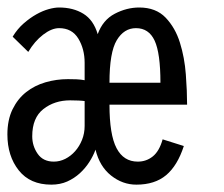

<svg xmlns="http://www.w3.org/2000/svg" viewBox="-38 -486 604 517"><path d="M219.2 -83Q212.9 -65.9 202.4 -49.6Q191.9 -33.2 177 -19.5Q162.1 -5.9 143.1 2.7Q124 11.2 100.1 11.2Q43 11.2 12.5 -27.3Q-18.1 -65.9 -18.1 -124Q-18.1 -163.1 -4.2 -191.7Q9.8 -220.2 32.5 -238Q55.2 -255.9 84.5 -264.4Q113.8 -272.9 145 -272.9Q155.8 -272.9 167.5 -272.5Q179.2 -272 189.9 -270V-316.9Q189.9 -354 172.9 -382.1Q155.8 -410.2 121.1 -410.2Q101.1 -410.2 78.1 -392.6Q55.2 -375 38.1 -346.2L-3.9 -387.2Q8.8 -408.2 25.9 -423.1Q43 -438 60.1 -447.5Q77.1 -457 93 -461.4Q108.9 -465.8 121.1 -465.8Q159.2 -465.8 186.5 -449Q213.9 -432.1 225.1 -394Q238.8 -432.1 271 -449Q303.2 -465.8 336.9 -465.8Q381.8 -465.8 408 -438.5Q434.1 -411.1 446.5 -371.1Q459 -331.1 462.4 -285.6Q465.8 -240.2 465.8 -204.1H256.8Q256.8 -123 275.9 -86.9Q294.9 -50.8 333 -50.8Q356 -50.8 373.5 -64.9Q391.1 -79.1 399.9 -110.8L457 -92.8Q439.9 -40 409.4 -14.4Q378.9 11.2 329.1 11.2Q292 11.2 261 -13.4Q230 -38.1 219.2 -83ZM394 -263.2Q394 -342.8 378.4 -376.5Q362.8 -410.2 328.1 -410.2Q295.9 -410.2 276.4 -377.7Q256.8 -345.2 256.8 -263.2ZM189.9 -213.9Q184.1 -214.8 173.1 -215.3Q162.1 -215.8 150.9 -215.8Q108.9 -215.8 78.9 -192.4Q48.8 -168.9 48.8 -119.1Q48.8 -92.8 63.5 -71.8Q78.1 -50.8 106.9 -50.8Q123 -50.8 137.9 -58.3Q152.8 -65.9 164.3 -78.9Q175.8 -91.8 182.9 -109.4Q189.9 -127 189.9 -147Z"/></svg>

Font: Anonymous Pro
Style: Regular
Weight: 400
Monospace: yes
Designer: Mark Simonson
Version: Version 1.003